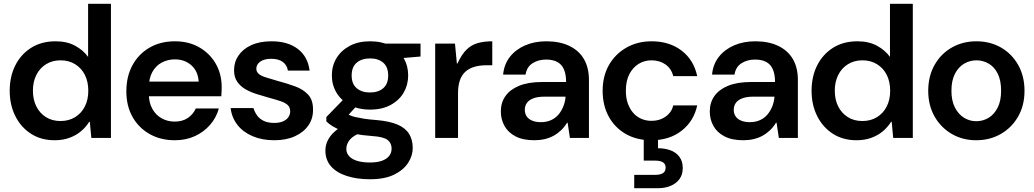

<svg xmlns="http://www.w3.org/2000/svg" viewBox="-20 -725 5435 1009"><path d="M267 12Q196 12 143 -22Q90 -56 60.5 -115Q31 -174 31 -248Q31 -323 60.5 -381.5Q90 -440 144 -474Q198 -508 272 -508Q332 -508 375 -484.5Q418 -461 443 -426V-705H563V0H460L452 -85H449Q430 -55 403.5 -33.5Q377 -12 343 0Q309 12 267 12ZM298 -89Q342 -89 375 -109.5Q408 -130 426 -165.5Q444 -201 444 -248Q444 -296 426 -331.5Q408 -367 375 -387.5Q342 -408 298 -408Q255 -408 222 -387.5Q189 -367 171 -331Q153 -295 153 -249Q153 -201 171 -165.5Q189 -130 221.5 -109.5Q254 -89 298 -89Z M899 12Q824 12 766.5 -20.5Q709 -53 676.5 -110.5Q644 -168 644 -245Q644 -323 676 -382Q708 -441 765.5 -474.5Q823 -508 899 -508Q973 -508 1028.5 -475.5Q1084 -443 1114.5 -389Q1145 -335 1145 -267Q1145 -257 1144.5 -245Q1144 -233 1143 -219H731V-296H1024Q1021 -350 986 -381.5Q951 -413 899 -413Q862 -413 830.5 -396.5Q799 -380 780.5 -346.5Q762 -313 762 -262V-233Q762 -187 780 -154Q798 -121 829 -103.5Q860 -86 898 -86Q939 -86 967 -105Q995 -124 1009 -155H1130Q1117 -107 1084.5 -69.5Q1052 -32 1005 -10Q958 12 899 12Z M1421 12Q1357 12 1307 -9.5Q1257 -31 1227.5 -69Q1198 -107 1192 -157H1312Q1318 -137 1330.5 -119Q1343 -101 1365.5 -90Q1388 -79 1420 -79Q1449 -79 1468 -87.5Q1487 -96 1496 -110Q1505 -124 1505 -139Q1505 -161 1492 -173Q1479 -185 1454 -193.5Q1429 -202 1395 -211Q1364 -220 1331 -230Q1298 -240 1271 -255.5Q1244 -271 1227 -295Q1210 -319 1210 -356Q1210 -399 1233.5 -433.5Q1257 -468 1301 -488Q1345 -508 1407 -508Q1493 -508 1545.5 -467.5Q1598 -427 1607 -354H1493Q1488 -384 1465.5 -400Q1443 -416 1406 -416Q1368 -416 1347.5 -401Q1327 -386 1327 -364Q1327 -348 1339.5 -337Q1352 -326 1376.5 -318.5Q1401 -311 1435 -301Q1487 -287 1530 -271.5Q1573 -256 1599 -228Q1625 -200 1625 -150Q1626 -103 1601 -66.5Q1576 -30 1530 -9Q1484 12 1421 12Z M1924 217Q1855 217 1801.5 199.5Q1748 182 1719 148.5Q1690 115 1690 66Q1690 35 1705.5 7Q1721 -21 1752.5 -45Q1784 -69 1833 -88L1884 -31Q1838 -14 1819 8.5Q1800 31 1800 58Q1800 80 1815.5 96.5Q1831 113 1859 121Q1887 129 1924 129Q1962 129 1987 120Q2012 111 2025 94.5Q2038 78 2038 56Q2038 27 2017 10.5Q1996 -6 1937 -10Q1883 -14 1844 -21.5Q1805 -29 1776.5 -39Q1748 -49 1728 -61.5Q1708 -74 1695 -87V-110L1799 -217L1873 -189L1770 -76L1799 -129Q1809 -124 1819.5 -119Q1830 -114 1847 -110Q1864 -106 1891 -101.5Q1918 -97 1960 -94Q2027 -88 2068.5 -70.5Q2110 -53 2129.5 -22Q2149 9 2149 53Q2149 93 2125 130.5Q2101 168 2051.5 192.5Q2002 217 1924 217ZM1925 -149Q1862 -149 1817 -173.5Q1772 -198 1748 -238.5Q1724 -279 1724 -329Q1724 -379 1748 -419Q1772 -459 1817 -483.5Q1862 -508 1925 -508Q1988 -508 2033 -483.5Q2078 -459 2101.5 -419Q2125 -379 2125 -329Q2125 -279 2101.5 -238.5Q2078 -198 2033 -173.5Q1988 -149 1925 -149ZM1924 -239Q1968 -239 1994 -261.5Q2020 -284 2020 -328Q2020 -373 1994 -395.5Q1968 -418 1925 -418Q1881 -418 1854.5 -395.5Q1828 -373 1828 -328Q1828 -284 1854.5 -261.5Q1881 -239 1924 -239ZM2005 -412 1983 -496H2190V-428Z M2267 0V-496H2371L2381 -391H2384Q2406 -439 2431.5 -464Q2457 -489 2490.5 -498.5Q2524 -508 2567 -508V-382H2535Q2500 -382 2472 -373.5Q2444 -365 2425 -347.5Q2406 -330 2396.5 -302Q2387 -274 2387 -234V0Z M2788 12Q2728 12 2689 -8.5Q2650 -29 2631 -63.5Q2612 -98 2612 -139Q2612 -186 2636.5 -220.5Q2661 -255 2709 -274.5Q2757 -294 2828 -294H2955Q2955 -334 2943.5 -360.5Q2932 -387 2908.5 -399.5Q2885 -412 2850 -412Q2809 -412 2778.5 -392.5Q2748 -373 2742 -333H2624Q2629 -387 2659.5 -426Q2690 -465 2739.5 -486.5Q2789 -508 2851 -508Q2922 -508 2972.5 -483.5Q3023 -459 3049 -414Q3075 -369 3075 -305V0H2975L2963 -80H2960Q2946 -57 2928 -40Q2910 -23 2889 -11.5Q2868 0 2842.5 6Q2817 12 2788 12ZM2822 -83Q2852 -83 2875.5 -93.5Q2899 -104 2915 -123Q2931 -142 2940.5 -166Q2950 -190 2952 -216V-217H2841Q2805 -217 2782 -208Q2759 -199 2748.5 -183.5Q2738 -168 2738 -148Q2738 -127 2748.5 -112.5Q2759 -98 2778 -90.5Q2797 -83 2822 -83Z M3404 12Q3326 12 3268.5 -21Q3211 -54 3179 -112.5Q3147 -171 3147 -248Q3147 -325 3180 -383Q3213 -441 3271.5 -474.5Q3330 -508 3404 -508Q3498 -508 3562 -459Q3626 -410 3644 -325H3518Q3508 -365 3477 -386.5Q3446 -408 3403 -408Q3367 -408 3336.5 -389.5Q3306 -371 3287.5 -335.5Q3269 -300 3269 -248Q3269 -210 3279.5 -181Q3290 -152 3308 -131.5Q3326 -111 3350.5 -100.5Q3375 -90 3403 -90Q3432 -90 3455 -99.5Q3478 -109 3495 -127Q3512 -145 3518 -171H3644Q3626 -88 3562 -38Q3498 12 3404 12ZM3313 264V194H3421Q3450 194 3464 185Q3478 176 3478 155Q3478 137 3464 128Q3450 119 3421 119H3363V-5H3438V54Q3473 54 3502.5 64.5Q3532 75 3550 98.5Q3568 122 3568 158Q3568 193 3550.5 216.5Q3533 240 3503.5 252Q3474 264 3439 264Z M3886 12Q3826 12 3787 -8.5Q3748 -29 3729 -63.5Q3710 -98 3710 -139Q3710 -186 3734.5 -220.5Q3759 -255 3807 -274.5Q3855 -294 3926 -294H4053Q4053 -334 4041.5 -360.5Q4030 -387 4006.5 -399.5Q3983 -412 3948 -412Q3907 -412 3876.5 -392.5Q3846 -373 3840 -333H3722Q3727 -387 3757.5 -426Q3788 -465 3837.5 -486.5Q3887 -508 3949 -508Q4020 -508 4070.5 -483.5Q4121 -459 4147 -414Q4173 -369 4173 -305V0H4073L4061 -80H4058Q4044 -57 4026 -40Q4008 -23 3987 -11.5Q3966 0 3940.5 6Q3915 12 3886 12ZM3920 -83Q3950 -83 3973.5 -93.5Q3997 -104 4013 -123Q4029 -142 4038.5 -166Q4048 -190 4050 -216V-217H3939Q3903 -217 3880 -208Q3857 -199 3846.5 -183.5Q3836 -168 3836 -148Q3836 -127 3846.5 -112.5Q3857 -98 3876 -90.5Q3895 -83 3920 -83Z M4481 12Q4410 12 4357 -22Q4304 -56 4274.5 -115Q4245 -174 4245 -248Q4245 -323 4274.5 -381.5Q4304 -440 4358 -474Q4412 -508 4486 -508Q4546 -508 4589 -484.5Q4632 -461 4657 -426V-705H4777V0H4674L4666 -85H4663Q4644 -55 4617.5 -33.5Q4591 -12 4557 0Q4523 12 4481 12ZM4512 -89Q4556 -89 4589 -109.5Q4622 -130 4640 -165.5Q4658 -201 4658 -248Q4658 -296 4640 -331.5Q4622 -367 4589 -387.5Q4556 -408 4512 -408Q4469 -408 4436 -387.5Q4403 -367 4385 -331Q4367 -295 4367 -249Q4367 -201 4385 -165.5Q4403 -130 4435.5 -109.5Q4468 -89 4512 -89Z M5110 12Q5039 12 4982 -21Q4925 -54 4891.5 -112.5Q4858 -171 4858 -248Q4858 -325 4891.5 -384Q4925 -443 4982.5 -475.5Q5040 -508 5111 -508Q5183 -508 5240 -475.5Q5297 -443 5330.5 -384Q5364 -325 5364 -248Q5364 -171 5330.5 -112.5Q5297 -54 5239.5 -21Q5182 12 5110 12ZM5110 -88Q5146 -88 5175.5 -106Q5205 -124 5223 -159.5Q5241 -195 5241 -248Q5241 -302 5223.5 -337.5Q5206 -373 5176 -390.5Q5146 -408 5112 -408Q5077 -408 5047 -390.5Q5017 -373 4998.5 -337.5Q4980 -302 4980 -248Q4980 -195 4998.5 -159.5Q5017 -124 5046.5 -106Q5076 -88 5110 -88Z"/></svg>

Font: DM Sans 9pt 36pt SemiBold
Style: Regular
Weight: 600
Version: Version 4.004;gftools[0.9.30]